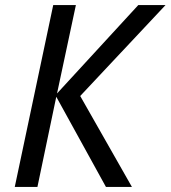

<svg xmlns="http://www.w3.org/2000/svg" viewBox="-20 -734 670 754"><path d="M38 0 189 -714H278L204 -367L523 -714H630L295 -357L498 0H396L201 -354L127 0Z"/></svg>

Font: Noto Sans Display
Style: Italic
Weight: 400
Italic angle: -12°
Designer: Monotype Design Team
Foundry: Monotype Imaging Inc.
Version: Version 2.003